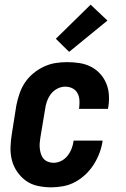

<svg xmlns="http://www.w3.org/2000/svg" viewBox="-20 -794 540 822"><path d="M200 8Q170 8 142 2Q114 -4 92 -19.5Q70 -35 54 -58Q38 -81 31 -108Q24 -135 25 -164.5Q26 -194 31 -223L50 -343Q55 -368 63.5 -393Q72 -418 86.5 -440Q101 -462 122 -479.5Q143 -497 167.5 -508.5Q192 -520 217 -524Q242 -528 267 -528Q294 -528 320 -524Q346 -520 368 -509Q390 -498 407 -480Q424 -462 434 -439Q444 -416 446 -390Q448 -364 444 -338L442 -328H318L319 -333Q321 -349 320 -365.5Q319 -382 311.5 -395.5Q304 -409 290 -416Q276 -423 259 -423Q242 -423 225.5 -414.5Q209 -406 198 -391.5Q187 -377 181 -360Q175 -343 173 -326L153 -206Q151 -194 150 -181.5Q149 -169 150.5 -157Q152 -145 155.5 -134Q159 -123 166.5 -114.5Q174 -106 185.5 -101.5Q197 -97 209 -97Q226 -97 242 -105Q258 -113 269 -127Q280 -141 286.5 -157.5Q293 -174 295 -191V-192H419V-189Q415 -163 405.5 -138Q396 -113 381.5 -90Q367 -67 346.5 -47.5Q326 -28 302 -15Q278 -2 251.5 3Q225 8 200 8ZM276 -572 219 -628 368 -774 440 -706Z"/></svg>

Font: Iosevka Extrabold Oblique
Style: Regular
Weight: 800
Italic angle: -9°
Monospace: yes
Designer: Belleve Invis
Foundry: Belleve Invis
Version: Version 32.5.0; ttfautohint (v1.8.4)